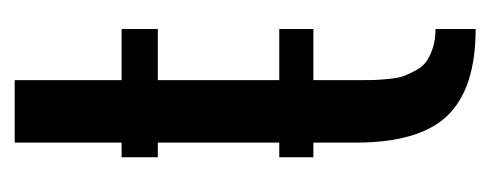

<svg xmlns="http://www.w3.org/2000/svg" viewBox="-225 -449 674 264"><g transform="rotate(-90 112.0 -317.0)"><path d="M204.1 -486.8V-437H133.8V-270H204.1V-223.1H133.8V-159.2Q133.8 -146.5 134 -139.2Q134.3 -131.8 135.5 -119.1Q136.7 -106.4 139.4 -99.1Q142.1 -91.8 147.2 -82.3Q152.3 -72.8 159.7 -67.6Q167 -62.5 178.2 -58.8Q189.5 -55.2 204.1 -55.2V0Q122.6 0 85.2 -38.6Q47.9 -77.1 47.9 -165V-223.1H27.8V-270H47.9V-437H27.8V-486.8H47.9V-633.8H133.8V-486.8Z"/></g></svg>

Font: Margherita Semibold
Style: Regular
Weight: 600
Designer: James Puckett
Foundry: Dunwich Type Founders
Version: Version 1.008;hotconv 1.0.109;makeotfexe 2.5.65596